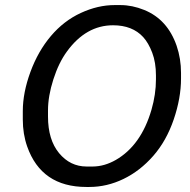

<svg xmlns="http://www.w3.org/2000/svg" viewBox="-20 -725 746 752"><path d="M590.8 -414.1V-429.7Q590.8 -480 576.2 -518.6Q561.5 -557.1 541 -579.6Q498.5 -626 422.9 -626Q316.9 -626 242.2 -523.4Q210 -479.5 189 -414.1Q168 -348.6 168 -292.5V-268.6Q168 -177.7 211.4 -125.2Q254.9 -72.8 319.3 -72.8H343.8Q389.2 -73.2 433.6 -98.6Q532.7 -155.8 573.2 -294.9Q590.8 -355.5 590.8 -414.1ZM689 -439.5V-417.5Q689 -340.8 660.4 -257.1Q631.8 -173.3 580.3 -114.5Q528.8 -55.7 463.9 -24.2Q398.9 7.3 329.6 7.3H318.4Q142.1 7.3 86.4 -151.4Q69.3 -200.2 69.3 -256.8V-290Q69.3 -361.8 99.1 -443.1Q128.9 -524.4 179.4 -584Q230 -643.6 296.6 -674.3Q363.3 -705.1 428.7 -705.1H451.7Q498 -705.1 544.9 -686Q636.2 -648.9 671.9 -545.4Q689 -495.1 689 -439.5Z"/></svg>

Font: Averia Sans Libre
Style: Italic
Weight: 400
Italic angle: -7.90001°
Version: Version 1.002